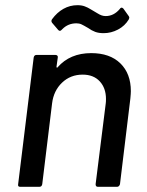

<svg xmlns="http://www.w3.org/2000/svg" viewBox="-20 -721 566 741"><path d="M485 -369Q485 -360 483 -340L443 -10Q442 -6 439 -3Q436 0 432 0H358Q349 0 349 -10L388 -321Q389 -327 389 -339Q389 -381 365 -407Q341 -433 299 -433Q252 -433 219.5 -402Q187 -371 181 -322L143 -10Q141 0 132 0H58Q48 0 50 -10L110 -499Q112 -509 121 -509H194Q199 -509 201.5 -506Q204 -503 203 -499L198 -463Q198 -461 199.5 -460Q201 -459 202 -461Q250 -516 332 -516Q404 -516 444.5 -476.5Q485 -437 485 -369ZM320 -613Q303 -623 294.5 -627Q286 -631 275 -631Q243 -631 221 -609L217 -605Q211 -599 205 -605L181 -633Q176 -640 181 -647Q200 -673 225 -687Q250 -701 279 -701Q295 -701 307 -696.5Q319 -692 328.5 -686Q338 -680 342 -678Q346 -676 355.5 -670Q365 -664 372.5 -661.5Q380 -659 388 -659Q419 -659 442 -686Q448 -696 456 -688L476 -660Q479 -656 479 -653.5Q479 -651 477 -646Q462 -621 435.5 -607Q409 -593 380 -593Q361 -593 347.5 -598Q334 -603 320 -613Z"/></svg>

Font: Barlow Medium
Style: Italic
Weight: 500
Italic angle: -7°
Designer: Jeremy Tribby
Foundry: Tribby Type
Version: Version 1.408